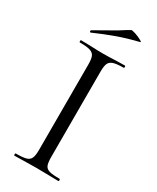

<svg xmlns="http://www.w3.org/2000/svg" viewBox="-201 -842 734 900"><g transform="rotate(30 166.0 -392.0)"><path d="M284 -12Q287 -12 287 -6Q287 0 284 0Q254 0 236 -1L165 -2L96 -1Q78 0 47 0Q44 0 44 -6Q44 -12 47 -12Q85 -12 102.5 -17Q120 -22 126.5 -36.5Q133 -51 133 -81V-544Q133 -574 126.5 -588Q120 -602 102.5 -607.5Q85 -613 47 -613Q44 -613 44 -619Q44 -625 47 -625L96 -624Q138 -622 165 -622Q195 -622 237 -624L284 -625Q287 -625 287 -619Q287 -613 284 -613Q247 -613 229 -607Q211 -601 205 -586.5Q199 -572 199 -542V-81Q199 -50 205 -36Q211 -22 228.5 -17Q246 -12 284 -12ZM67 -678Q63 -678 62 -682.5Q61 -687 64 -689Q97 -707 173 -751Q191 -763 204.5 -771Q218 -779 227 -784Q231 -786 250.5 -779.5Q270 -773 284 -765Q298 -757 291 -756Q229 -741 177.5 -722.5Q126 -704 69 -679Z"/></g></svg>

Font: Cormorant
Style: Regular
Weight: 400
Designer: Christian Thalmann (Catharsis Fonts)
Foundry: Catharsis Fonts
Version: Version 4.000